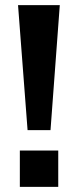

<svg xmlns="http://www.w3.org/2000/svg" viewBox="-20 -725 303 745"><path d="M87 -220 50 -705H212L176 -220ZM57 0V-141H206V0Z"/></svg>

Font: Nunito Sans 9pt
Style: Bold
Weight: 700
Version: Version 3.101;gftools[0.9.27]